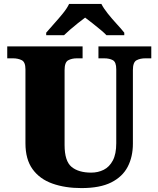

<svg xmlns="http://www.w3.org/2000/svg" viewBox="-20 -951 809 981"><path d="M396 10Q313 10 248 -13Q183 -36 146.5 -86.5Q110 -137 110 -219V-597Q110 -634 91 -643.5Q72 -653 46 -653H17V-714H402V-653H373Q347 -653 328.5 -643Q310 -633 310 -593V-210Q310 -128 345.5 -98.5Q381 -69 446 -69Q481 -69 510 -83.5Q539 -98 556.5 -131Q574 -164 574 -219V-597Q574 -634 556.5 -643.5Q539 -653 512 -653H483V-714H753V-653H723Q696 -653 677.5 -643Q659 -633 659 -593V-217Q659 -150 632.5 -99Q606 -48 548.5 -19Q491 10 396 10ZM216 -784Q232 -803 255.5 -829Q279 -855 301 -882Q323 -909 333 -931H498Q509 -909 530.5 -882Q552 -855 576 -829Q600 -803 615 -784V-771H524Q514 -782 493.5 -799Q473 -816 451.5 -833Q430 -850 415 -861Q400 -850 378.5 -833Q357 -816 337.5 -799Q318 -782 307 -771H216Z"/></svg>

Font: Noto Serif Tamil Black
Style: Italic
Weight: 900
Italic angle: -12°
Designer: Indian Type Foundry, Tom Grace, and the Monotype Design Team
Foundry: Monotype Imaging Inc.
Version: Version 2.003; ttfautohint (v1.8.4.7-5d5b)